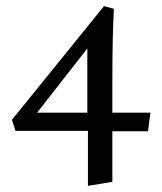

<svg xmlns="http://www.w3.org/2000/svg" viewBox="-20 -603 531 629"><path d="M268.1 5.9V-174.3H30.8L19 -210.4L320.8 -583L353 -574.2Q348.1 -486.8 348.1 -333.5V-233.9H472.7L464.8 -172.9H348.1V-7.3ZM266.1 -233.9V-444.3L101.6 -233.9Z"/></svg>

Font: Neuton
Style: Regular
Weight: 400
Designer: Brian M Zick
Version: Version 1.3